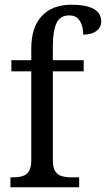

<svg xmlns="http://www.w3.org/2000/svg" viewBox="-20 -790 447 810"><path d="M24 0V-42H37Q58 -42 75 -47Q92 -52 102 -67.5Q112 -83 112 -114V-489H28V-536H112V-586Q112 -675 156.5 -722.5Q201 -770 280 -770Q327 -770 355 -761Q383 -752 395 -736.5Q407 -721 407 -700Q407 -683 398 -670.5Q389 -658 372 -651Q355 -644 331 -644Q331 -664 325.5 -682.5Q320 -701 307.5 -713Q295 -725 272 -725Q233 -725 218 -691.5Q203 -658 203 -595V-536H333V-489H203V-114Q203 -83 213 -67.5Q223 -52 240.5 -47Q258 -42 278 -42H314V0Z"/></svg>

Font: Noto Serif SemiCondensed
Style: Regular
Weight: 400
Width: 4
Designer: Monotype Design Team
Foundry: Monotype Imaging Inc.
Version: Version 2.013